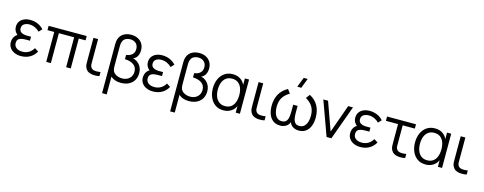

<svg xmlns="http://www.w3.org/2000/svg" viewBox="-32 -1733 7376 2927"><g transform="rotate(15 3656.0 -270.0)"><path d="M242 15Q185 15 139.2 -5.2Q93.5 -25.5 66.8 -62.8Q40 -100 40 -151.5Q40 -182.5 51 -212.5Q62 -242.5 85 -264Q96.5 -275 111.5 -282Q90.5 -298.5 76.5 -320Q54 -353.5 54 -399.5Q54 -448.5 78.8 -483.5Q103.5 -518.5 145.8 -536.8Q188 -555 240 -555Q306 -555 360.2 -531.8Q414.5 -508.5 454.5 -464L407.5 -414.5Q378.5 -445.5 336 -465.2Q293.5 -485 245.5 -485Q198 -485 163.8 -462.8Q129.5 -440.5 129.5 -394.5Q129.5 -351 163.5 -330.8Q197.5 -310.5 253.5 -310.5H317V-247.5H253Q207 -247.5 176.2 -239Q145.5 -230.5 130.2 -211Q115 -191.5 115 -158.5Q115 -110.5 151 -83Q187 -55.5 246.5 -55.5Q303.5 -55.5 347.2 -81.5Q391 -107.5 420.5 -157.5L479.5 -120Q445 -56.5 384.5 -20.8Q324 15 242 15Z M640 0V-472H533V-540H1134V-472H1027V0H954V-472H713V0Z M1363.5 4.5Q1330.5 0 1303.2 -15.5Q1276 -31 1258.5 -63.5Q1243 -93 1241.8 -123.5Q1240.5 -154 1240.5 -195.5V-540H1314V-198.5Q1314 -164 1314.5 -142Q1315 -120 1325 -100.5Q1336 -81 1352.5 -72Q1369 -63 1390 -60.5Q1404.5 -59 1419.5 -59Q1427.5 -59 1443.2 -59.8Q1459 -60.5 1479.5 -64.5V0Q1461.5 4.5 1443 6Q1424.5 7.5 1409 7.5Q1404.5 7.5 1392 7.2Q1379.5 7 1363.5 4.5Z M1585.5 240V-540Q1585.5 -561 1588.8 -580.5Q1592 -600 1597.5 -616.5Q1610.5 -654 1637.2 -680.8Q1664 -707.5 1702 -721.2Q1740 -735 1786.5 -735Q1847 -735 1893 -711.8Q1939 -688.5 1965 -645.5Q1991 -602.5 1991 -543.5Q1991 -491.5 1969.5 -451.5Q1948 -411.5 1904.5 -394.5Q1930.5 -389.5 1957 -374.8Q1983.5 -360 2005.2 -336Q2027 -312 2040.5 -278Q2054 -244 2054 -199.5Q2054 -136 2025.8 -87.8Q1997.5 -39.5 1944.5 -12.2Q1891.5 15 1816.5 15Q1765 15 1725.5 0.2Q1686 -14.5 1658.5 -40V240ZM1819.5 -55.5Q1866.5 -55.5 1902.2 -74Q1938 -92.5 1958.2 -125.5Q1978.5 -158.5 1978.5 -202.5Q1978.5 -273 1927 -310.5Q1875.5 -348 1788.5 -350V-417.5Q1824 -421.5 1852.8 -435.8Q1881.5 -450 1898.5 -476.5Q1915.5 -503 1915.5 -543Q1915.5 -600 1880.5 -632.2Q1845.5 -664.5 1788.5 -664.5Q1750.5 -664.5 1718.5 -647.8Q1686.5 -631 1672.5 -592.5Q1665 -573 1663.2 -551.2Q1661.5 -529.5 1661.5 -511.5V-211Q1661.5 -194 1663.2 -175.8Q1665 -157.5 1669 -143.5Q1682 -102.5 1725.2 -79Q1768.5 -55.5 1819.5 -55.5Z M2325.5 15Q2268.5 15 2222.8 -5.2Q2177 -25.5 2150.2 -62.8Q2123.5 -100 2123.5 -151.5Q2123.5 -182.5 2134.5 -212.5Q2145.5 -242.5 2168.5 -264Q2180 -275 2195 -282Q2174 -298.5 2160 -320Q2137.5 -353.5 2137.5 -399.5Q2137.5 -448.5 2162.2 -483.5Q2187 -518.5 2229.2 -536.8Q2271.5 -555 2323.5 -555Q2389.5 -555 2443.8 -531.8Q2498 -508.5 2538 -464L2491 -414.5Q2462 -445.5 2419.5 -465.2Q2377 -485 2329 -485Q2281.5 -485 2247.2 -462.8Q2213 -440.5 2213 -394.5Q2213 -351 2247 -330.8Q2281 -310.5 2337 -310.5H2400.5V-247.5H2336.5Q2290.5 -247.5 2259.8 -239Q2229 -230.5 2213.8 -211Q2198.5 -191.5 2198.5 -158.5Q2198.5 -110.5 2234.5 -83Q2270.5 -55.5 2330 -55.5Q2387 -55.5 2430.8 -81.5Q2474.5 -107.5 2504 -157.5L2563 -120Q2528.5 -56.5 2468 -20.8Q2407.5 15 2325.5 15Z M2659.5 240V-540Q2659.5 -561 2662.8 -580.5Q2666 -600 2671.5 -616.5Q2684.5 -654 2711.2 -680.8Q2738 -707.5 2776 -721.2Q2814 -735 2860.5 -735Q2921 -735 2967 -711.8Q3013 -688.5 3039 -645.5Q3065 -602.5 3065 -543.5Q3065 -491.5 3043.5 -451.5Q3022 -411.5 2978.5 -394.5Q3004.5 -389.5 3031 -374.8Q3057.5 -360 3079.2 -336Q3101 -312 3114.5 -278Q3128 -244 3128 -199.5Q3128 -136 3099.8 -87.8Q3071.5 -39.5 3018.5 -12.2Q2965.5 15 2890.5 15Q2839 15 2799.5 0.2Q2760 -14.5 2732.5 -40V240ZM2893.5 -55.5Q2940.5 -55.5 2976.2 -74Q3012 -92.5 3032.2 -125.5Q3052.5 -158.5 3052.5 -202.5Q3052.5 -273 3001 -310.5Q2949.5 -348 2862.5 -350V-417.5Q2898 -421.5 2926.8 -435.8Q2955.5 -450 2972.5 -476.5Q2989.5 -503 2989.5 -543Q2989.5 -600 2954.5 -632.2Q2919.5 -664.5 2862.5 -664.5Q2824.5 -664.5 2792.5 -647.8Q2760.5 -631 2746.5 -592.5Q2739 -573 2737.2 -551.2Q2735.5 -529.5 2735.5 -511.5V-211Q2735.5 -194 2737.2 -175.8Q2739 -157.5 2743 -143.5Q2756 -102.5 2799.2 -79Q2842.5 -55.5 2893.5 -55.5Z M3438 15Q3361.5 15 3307.8 -22.8Q3254 -60.5 3225.8 -125Q3197.5 -189.5 3197.5 -270Q3197.5 -351 3226 -415.2Q3254.5 -479.5 3308.5 -517.2Q3362.5 -555 3440 -555Q3519 -555 3572 -513Q3610.5 -483 3630.5 -437V-540H3696.5V0H3630.5V-104.5Q3610 -58 3571 -27.5Q3516 15 3438 15ZM3445.5 -53.5Q3502.5 -53.5 3539.8 -81.5Q3577 -109.5 3595.5 -158.8Q3614 -208 3614 -270.5Q3614 -334 3595.5 -382.8Q3577 -431.5 3539.8 -459Q3502.5 -486.5 3446 -486.5Q3389.5 -486.5 3351.5 -458.8Q3313.5 -431 3294.5 -382.2Q3275.5 -333.5 3275.5 -270.5Q3275.5 -209 3294.2 -160Q3313 -111 3350.8 -82.2Q3388.5 -53.5 3445.5 -53.5Z M3969.5 4.5Q3936.5 0 3909.2 -15.5Q3882 -31 3864.5 -63.5Q3849 -93 3847.8 -123.5Q3846.5 -154 3846.5 -195.5V-540H3920V-198.5Q3920 -164 3920.5 -142Q3921 -120 3931 -100.5Q3942 -81 3958.5 -72Q3975 -63 3996 -60.5Q4010.5 -59 4025.5 -59Q4033.5 -59 4049.2 -59.8Q4065 -60.5 4085.5 -64.5V0Q4067.5 4.5 4049 6Q4030.5 7.5 4015 7.5Q4010.5 7.5 3998 7.2Q3985.5 7 3969.5 4.5Z M4497.5 -625H4434.5L4494.5 -780H4557.5ZM4334 15.5Q4266.5 15.5 4221.5 -18.2Q4176.5 -52 4154.2 -110.2Q4132 -168.5 4132 -243Q4132 -348.5 4175 -427Q4218 -505.5 4307.5 -555L4353.5 -493.5Q4277 -448.5 4243.5 -390Q4210 -331.5 4210 -247.5Q4210 -192.5 4224.5 -149Q4239 -105.5 4268 -80.2Q4297 -55 4341 -55Q4386.5 -55 4409 -79.8Q4431.5 -104.5 4438.5 -145.5Q4445.5 -186.5 4445.5 -234.5V-343.5H4515V-234.5Q4515 -187 4522 -146Q4529 -105 4551.2 -80Q4573.5 -55 4619.5 -55Q4664.5 -55 4693.2 -81Q4722 -107 4736.2 -150.5Q4750.5 -194 4750.5 -247.5Q4750.5 -333 4716.2 -391.2Q4682 -449.5 4606.5 -493.5L4652.5 -555Q4744.5 -505 4786.5 -425.8Q4828.5 -346.5 4828.5 -242.5Q4828.5 -167.5 4805.8 -109Q4783 -50.5 4738.2 -17.5Q4693.5 15.5 4627 15.5Q4571.5 15.5 4528.5 -13.5Q4496 -35.5 4480.5 -77.5Q4465 -35.5 4432.5 -13.5Q4389.5 15.5 4334 15.5Z M5064.5 0 4868.5 -540H4943L5102.5 -96L5261 -540H5336.5L5140.5 0Z M5598.5 15Q5541.5 15 5495.8 -5.2Q5450 -25.5 5423.2 -62.8Q5396.5 -100 5396.5 -151.5Q5396.5 -182.5 5407.5 -212.5Q5418.5 -242.5 5441.5 -264Q5453 -275 5468 -282Q5447 -298.5 5433 -320Q5410.5 -353.5 5410.5 -399.5Q5410.5 -448.5 5435.2 -483.5Q5460 -518.5 5502.2 -536.8Q5544.5 -555 5596.5 -555Q5662.5 -555 5716.8 -531.8Q5771 -508.5 5811 -464L5764 -414.5Q5735 -445.5 5692.5 -465.2Q5650 -485 5602 -485Q5554.5 -485 5520.2 -462.8Q5486 -440.5 5486 -394.5Q5486 -351 5520 -330.8Q5554 -310.5 5610 -310.5H5673.5V-247.5H5609.5Q5563.5 -247.5 5532.8 -239Q5502 -230.5 5486.8 -211Q5471.5 -191.5 5471.5 -158.5Q5471.5 -110.5 5507.5 -83Q5543.5 -55.5 5603 -55.5Q5660 -55.5 5703.8 -81.5Q5747.5 -107.5 5777 -157.5L5836 -120Q5801.5 -56.5 5741 -20.8Q5680.5 15 5598.5 15Z M6189 4.5Q6156 0 6128.8 -15.5Q6101.5 -31 6084 -63.5Q6068.5 -93 6067.2 -123.5Q6066 -154 6066 -195.5V-472H5874.5V-540H6331V-472H6139.5V-198.5Q6139.5 -164 6140 -142Q6140.5 -120 6150.5 -100.5Q6161.5 -81 6178 -72Q6194.5 -63 6215.5 -60.5Q6230 -59 6245 -59Q6253 -59 6268.8 -59.8Q6284.5 -60.5 6305 -64.5V0Q6287 4.5 6268.8 6Q6250.5 7.5 6234.5 7.5Q6230 7.5 6217.5 7.2Q6205 7 6189 4.5Z M6628.5 15Q6552 15 6498.2 -22.8Q6444.5 -60.5 6416.2 -125Q6388 -189.5 6388 -270Q6388 -351 6416.5 -415.2Q6445 -479.5 6499 -517.2Q6553 -555 6630.5 -555Q6709.5 -555 6762.5 -513Q6801 -483 6821 -437V-540H6887V0H6821V-104.5Q6800.5 -58 6761.5 -27.5Q6706.5 15 6628.5 15ZM6636 -53.5Q6693 -53.5 6730.2 -81.5Q6767.5 -109.5 6786 -158.8Q6804.5 -208 6804.5 -270.5Q6804.5 -334 6786 -382.8Q6767.5 -431.5 6730.2 -459Q6693 -486.5 6636.5 -486.5Q6580 -486.5 6542 -458.8Q6504 -431 6485 -382.2Q6466 -333.5 6466 -270.5Q6466 -209 6484.8 -160Q6503.5 -111 6541.2 -82.2Q6579 -53.5 6636 -53.5Z M7160 4.5Q7127 0 7099.8 -15.5Q7072.5 -31 7055 -63.5Q7039.5 -93 7038.2 -123.5Q7037 -154 7037 -195.5V-540H7110.5V-198.5Q7110.5 -164 7111 -142Q7111.5 -120 7121.5 -100.5Q7132.5 -81 7149 -72Q7165.5 -63 7186.5 -60.5Q7201 -59 7216 -59Q7224 -59 7239.8 -59.8Q7255.5 -60.5 7276 -64.5V0Q7258 4.5 7239.5 6Q7221 7.5 7205.5 7.5Q7201 7.5 7188.5 7.2Q7176 7 7160 4.5Z"/></g></svg>

Font: Cns Manrope
Style: Regular
Weight: 400
Designer: Mikhail Sharanda
Foundry: Mikhail Sharanda
Version: Version 4.504